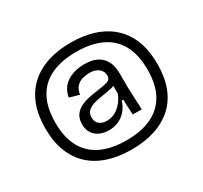

<svg xmlns="http://www.w3.org/2000/svg" viewBox="-150 -846 1208 1144"><g transform="rotate(-30 454.0 -274.0)"><path d="M454 93Q363 93 291.5 69.5Q220 46 170.5 0Q121 -46 94.5 -114.5Q68 -183 68 -273Q68 -363 94 -431.5Q120 -500 170 -546.5Q220 -593 291.5 -617Q363 -641 454 -641Q544 -641 615.5 -617Q687 -593 737 -546.5Q787 -500 813 -431.5Q839 -363 839 -273Q839 -183 813 -114.5Q787 -46 736.5 0Q686 46 615 69.5Q544 93 454 93ZM454 30Q556 30 626.5 -3.5Q697 -37 734 -104Q771 -171 771 -273Q771 -375 734.5 -442.5Q698 -510 627 -543.5Q556 -577 454 -577Q352 -577 281 -543.5Q210 -510 173.5 -442.5Q137 -375 137 -273Q137 -171 173.5 -104Q210 -37 281 -3.5Q352 30 454 30ZM410 -129Q428 -129 447.5 -135Q467 -141 485 -154.5Q503 -168 519 -188.5Q535 -209 546 -238V-309L569 -307Q555 -291 527.5 -284.5Q500 -278 468 -273.5Q436 -269 407 -261.5Q378 -254 358.5 -238Q339 -222 339 -191Q339 -161 359 -145Q379 -129 410 -129ZM392 -74Q359 -74 331.5 -86Q304 -98 287 -122.5Q270 -147 270 -184Q270 -222 286 -245.5Q302 -269 328.5 -282.5Q355 -296 387.5 -303Q420 -310 453 -314Q489 -319 509.5 -324Q530 -329 538 -338Q546 -347 546 -362Q546 -381 536 -396Q526 -411 507 -420Q488 -429 459 -429Q435 -429 411 -422Q387 -415 369.5 -396Q352 -377 348 -344L281 -363Q286 -393 300.5 -416.5Q315 -440 338.5 -456Q362 -472 392.5 -480.5Q423 -489 459 -489Q510 -489 541 -474Q572 -459 588.5 -435.5Q605 -412 610.5 -384.5Q616 -357 616 -333V-243Q617 -223 617.5 -202.5Q618 -182 619 -161.5Q620 -141 621 -122Q622 -103 623 -85H561Q559 -113 558 -139.5Q557 -166 556 -190H546Q535 -155 513.5 -129Q492 -103 461.5 -88.5Q431 -74 392 -74Z"/></g></svg>

Font: Bricolage Grotesque 24pt Light
Style: Regular
Weight: 300
Designer: Mathieu Triay
Foundry: Atelier Triay
Version: Version 1.001;gftools[0.9.33.dev8+g029e19f]